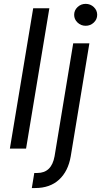

<svg xmlns="http://www.w3.org/2000/svg" viewBox="-20 -770 524 995"><path d="M359.4 -545.5H443.2L346.6 39.8Q333.5 117.2 286.2 160.9Q239 204.5 161.9 204.5H144.9L157.7 126.4H173.3Q247.2 126.4 262.8 39.8ZM235.8 -727.3 115.1 0H31.2L152 -727.3ZM466.1 -653.1Q448.5 -636.4 424 -636.4Q399.5 -636.4 381.9 -653.1Q364.3 -669.7 364.3 -693.2Q364.3 -716.6 381.9 -733.3Q399.5 -750 424 -750Q448.5 -750 466.1 -733.3Q483.7 -716.6 483.7 -693.2Q483.7 -669.7 466.1 -653.1Z"/></svg>

Font: Karasuma Gothic
Style: Italic
Weight: 400
Italic angle: -9.39999°
Designer: Rasmus Andersson / Ryoko Nishizuka
Foundry: Genbu
Version: Version 1.00